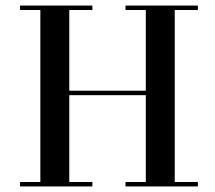

<svg xmlns="http://www.w3.org/2000/svg" viewBox="-20 -670 773 690"><path d="M125 -634H52V-650H312V-634H229V-344H504V-634H431V-650H691V-634H608V-16H691V0H431V-16H504V-328H229V-16H312V0H52V-16H125Z"/></svg>

Font: Elsie
Style: Regular
Weight: 400
Designer: Alejandro Inler
Foundry: Alejandro Inler
Version: 1.002